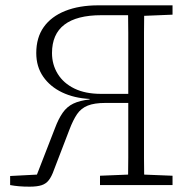

<svg xmlns="http://www.w3.org/2000/svg" viewBox="-20 -694 714 720"><path d="M18 0V-34L133 -40L111 -20L186 -213Q199 -248 215 -271Q231 -294 255 -305.5Q279 -317 316 -321V-323Q258 -326 213 -347.5Q168 -369 142 -406.5Q116 -444 116 -495Q116 -553 144 -592.5Q172 -632 224.5 -653Q277 -674 349 -674H486V-637H360Q268 -637 221.5 -601.5Q175 -566 175 -495Q175 -452 196.5 -417Q218 -382 259 -362Q300 -342 359 -342H489V-308H375Q334 -308 309 -298Q284 -288 269 -266Q254 -244 240 -207L182 -56Q174 -33 163.5 -19Q153 -5 136 0.5Q119 6 91 6Q69 6 51.5 4.5Q34 3 18 0ZM460 0Q461 -51 461 -102.5Q461 -154 461 -207.5Q461 -261 461 -318V-334Q461 -403 461 -460.5Q461 -518 461 -570.5Q461 -623 460 -674H521Q520 -623 520 -572Q520 -521 520 -469.5Q520 -418 520 -367V-307Q520 -256 520 -204.5Q520 -153 520 -102Q520 -51 521 0ZM355 0V-35L479 -40H502L627 -35V0ZM495 -634V-674H627V-639L505 -634Z"/></svg>

Font: Source Serif 4 Light
Style: Regular
Weight: 300
Designer: Frank Grießhammer
Foundry: Adobe Systems Incorporated
Version: Version 4.004;hotconv 1.0.116;makeotfexe 2.5.65601